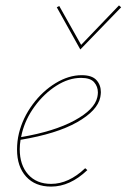

<svg xmlns="http://www.w3.org/2000/svg" viewBox="-20 -687 468 710"><path d="M353 -346Q353 -340 351 -328Q341 -278 265 -235Q189 -192 56 -170Q53 -152 53 -135Q53 -77 84 -42Q115 -7 169 -7Q234 -7 295 -65L303 -58Q239 3 169 3Q110 3 76.5 -34Q43 -71 43 -134Q43 -165 50 -194Q64 -251 100.5 -300.5Q137 -350 185.5 -379.5Q234 -409 282 -409Q320 -409 336.5 -391Q353 -373 353 -346ZM342 -345Q342 -367 328 -383Q314 -399 280 -399Q234 -399 188.5 -370Q143 -341 108.5 -294Q74 -247 61 -194L58 -180Q181 -201 255.5 -241.5Q330 -282 340 -328Q342 -338 342 -345ZM190 -660 199 -665 280 -521 420 -667 428 -660 277 -504Z"/></svg>

Font: Ysabeau Hairline
Style: Italic
Weight: 100
Italic angle: -12°
Designer: Christian Thalmann (Catharsis Fonts)
Version: Version 0.003